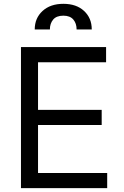

<svg xmlns="http://www.w3.org/2000/svg" viewBox="-20 -970 638 990"><path d="M159.1 -818.2Q159.1 -876.4 199.4 -913.4Q239.7 -950.3 306.8 -950.3Q373.9 -950.3 413.5 -913.5Q453.1 -876.8 453.1 -818.2H375Q375 -849.4 358 -869.3Q340.9 -889.2 306.8 -889.2Q271 -889.2 254.1 -869Q237.2 -848.7 237.2 -818.2ZM88.1 0V-727.3H527V-649.1H176.1V-403.4H504.3V-325.3H176.1V-78.1H532.7V0Z"/></svg>

Font: TID UI
Style: Regular
Weight: 400
Designer: The TID Project Authors
Foundry: Bakken & Bæck
Version: Version 1.001;hotconv 1.0.109;makeotfexe 2.5.65596